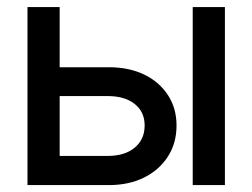

<svg xmlns="http://www.w3.org/2000/svg" viewBox="-20 -536 731 556"><path d="M135.7 -341.3H294.9Q353.5 -341.3 397.5 -320.1Q441.4 -298.8 466.3 -260.7Q491.2 -222.7 491.2 -172.4Q491.2 -121.6 466.3 -82.8Q441.4 -43.9 397.5 -22Q353.5 0 294.9 0H59.6V-515.6H152.8V-84.5H292Q341.3 -84.5 370.1 -108.4Q398.9 -132.3 398.9 -172.9Q398.9 -211.9 370.1 -234.9Q341.3 -257.8 292 -257.8H135.7ZM538.1 0V-515.6H631.3V0Z"/></svg>

Font: Inter Cardless Display
Style: Regular
Weight: 400
Designer: Rasmus Andersson
Foundry: rsms
Version: Version 4.001;git-9221beed3